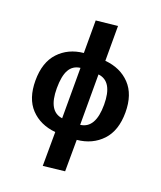

<svg xmlns="http://www.w3.org/2000/svg" viewBox="-173 -864 1000 1192"><g transform="rotate(20 327.0 -268.0)"><path d="M624 -267Q624 -147 561.5 -80.5Q499 -14 398 -4L397 204L255 220L256 -4Q154 -14 92.5 -79Q31 -144 31 -263Q31 -383 93 -449.5Q155 -516 255 -526V-741L397 -756V-526Q499 -517 561.5 -451.5Q624 -386 624 -267ZM386 -99Q483 -111 483 -267Q483 -421 386 -432ZM172 -263Q172 -111 267 -99V-432Q218 -426 195 -385Q172 -344 172 -263Z"/></g></svg>

Font: Fira Sans SemiBold
Style: Regular
Weight: 600
Designer: bBox Type GmbH & Carrois Corporate GbR & Edenspiekermann AG
Foundry: bBox Type GmbH & Carrois Corporate GbR & Edenspiekermann AG
Version: Version 4.301;PS 004.301;hotconv 1.0.88;makeotf.lib2.5.64775